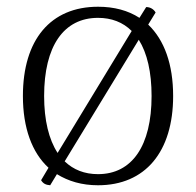

<svg xmlns="http://www.w3.org/2000/svg" viewBox="-20 -537 582 570"><path d="M420 -464 442 -500C436 -510 426 -516 414 -516L394 -484C360 -506 319 -517 271 -517C130 -517 48 -419 48 -252C48 -157 75 -84 124 -39L102 -2C108 8 116 12 129 13L149 -20C183 1 223 13 271 13C411 13 494 -86 494 -252C494 -346 468 -418 420 -464ZM111 -252C111 -400 169 -484 271 -484C311 -484 345 -471 371 -445L151 -83C125 -123 111 -180 111 -252ZM271 -20C231 -20 198 -33 172 -58L392 -419C417 -379 430 -323 430 -252C430 -104 372 -20 271 -20Z"/></svg>

Font: Arima Koshi Light
Style: Regular
Weight: 300
Designer: Joana Correia and Natanael Gama
Foundry: NDISCOVER
Version: Version 1.019;PS 001.019;hotconv 1.0.88;makeotf.lib2.5.64775